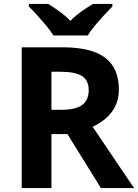

<svg xmlns="http://www.w3.org/2000/svg" viewBox="-20 -954 700 974"><path d="M298 -714Q444 -714 513.5 -661Q583 -608 583 -500Q583 -451 564.5 -414.5Q546 -378 515.5 -352.5Q485 -327 450 -311L660 0H492L322 -274H241V0H90V-714ZM287 -590H241V-397H290Q365 -397 397.5 -422Q430 -447 430 -496Q430 -547 395.5 -568.5Q361 -590 287 -590ZM251 -774Q237 -797 214.5 -824Q192 -851 168.5 -877Q145 -903 126 -921V-934H225Q251 -918 281 -896.5Q311 -875 337 -848Q363 -875 394 -896.5Q425 -918 451 -934H550V-921Q532 -903 508 -877Q484 -851 461.5 -824Q439 -797 425 -774Z"/></svg>

Font: Noto Sans Adlam Unjoined
Style: Regular
Weight: 400
Designer: Mark Jamra, Neil Patel
Foundry: JamraPatel LLC
Version: Version 3.001